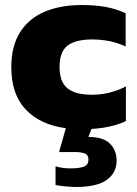

<svg xmlns="http://www.w3.org/2000/svg" viewBox="-20 -504 546 764"><path d="M283 240Q265 240 238.5 237.5Q212 235 201 232V158Q230 166 260 166Q298 166 315 158.5Q332 151 332 132Q332 112 317 106.5Q302 101 278 101H215L242 6Q141 -7 83 -67.5Q25 -128 25 -237Q25 -321 60 -376Q95 -431 158 -457.5Q221 -484 305 -484Q358 -484 400 -476.5Q442 -469 480 -451V-319Q421 -347 346 -347Q282 -347 249.5 -323Q217 -299 217 -237Q217 -179 248 -153Q279 -127 346 -127Q382 -127 416 -135.5Q450 -144 481 -160V-22Q450 -8 416 -0.5Q382 7 344 9L332 41Q391 41 417.5 67.5Q444 94 444 135Q444 184 404.5 212Q365 240 283 240Z"/></svg>

Font: Kanit
Style: Bold
Weight: 700
Designer: Katatrad Team
Foundry: CadsonDemak
Version: Version 2.000; ttfautohint (v1.8.3)